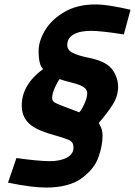

<svg xmlns="http://www.w3.org/2000/svg" viewBox="-20 -657 608 865"><path d="M16 166 54 55Q154 69 204 69Q252 69 281.5 53Q311 37 311 9Q311 -7 305 -15Q299 -23 286.5 -28Q274 -33 242 -43Q234 -45 222.5 -48.5Q211 -52 195 -57Q132 -77 105 -106.5Q78 -136 78 -182Q78 -275 174 -346Q154 -364 154 -428Q154 -472 183 -520.5Q212 -569 270 -603Q328 -637 409 -637Q442 -637 486.5 -629.5Q531 -622 568 -613L538 -502Q435 -518 390 -518Q339 -518 311 -501.5Q283 -485 283 -455Q283 -431 306.5 -419.5Q330 -408 358.5 -401.5Q387 -395 396 -393Q463 -377 487.5 -341.5Q512 -306 512 -266Q512 -224 488 -186Q464 -148 425 -103Q435 -86 438.5 -73.5Q442 -61 442 -46Q442 -1 423.5 51.5Q405 104 348 146Q291 188 186 188Q126 188 16 166ZM373 -236Q373 -253 358.5 -263.5Q344 -274 310 -283Q258 -296 249 -301Q239 -289 227 -262Q215 -235 215 -216Q215 -203 224 -197Q233 -191 245 -186.5Q257 -182 261 -180L295 -167Q309 -162 337 -151Q348 -162 360.5 -190Q373 -218 373 -236Z"/></svg>

Font: Cairo
Style: Bold Italic
Weight: 700
Italic angle: -13°
Designer: Mohamed Gaber, Accademia di Belle Arti di Urbino and others
Foundry: Kief Type Foundry, Accademia di Belle Arti di Urbino and others
Version: Version 3.011